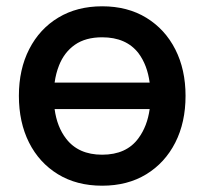

<svg xmlns="http://www.w3.org/2000/svg" viewBox="-20 -575 650 610"><path d="M304.5 15Q223.5 15 164 -21.5Q104.5 -58 72.2 -122.2Q40 -186.5 40 -270.5Q40 -355 73 -419.2Q106 -483.5 165.5 -519.2Q225 -555 304.5 -555Q385.5 -555 445 -518.5Q504.5 -482 537 -418Q569.5 -354 569.5 -270.5Q569.5 -186 536.8 -121.8Q504 -57.5 444.5 -21.2Q385 15 304.5 15ZM455.5 -312.5Q448 -368.5 420 -406Q381 -456.5 304.5 -456.5Q252 -456.5 218 -432.8Q184 -409 167.5 -367Q157.5 -342 153.5 -312.5ZM304.5 -83.5Q382 -83.5 420 -136Q448 -174 455.5 -228.5H153.5Q161 -172 190 -134.5Q229 -83.5 304.5 -83.5Z"/></svg>

Font: Cns Manrope SemBd
Style: Regular
Weight: 600
Designer: Mikhail Sharanda
Foundry: Mikhail Sharanda
Version: Version 4.504